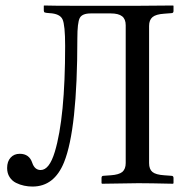

<svg xmlns="http://www.w3.org/2000/svg" viewBox="-20 -666 667 698"><path d="M5.9 -55.2Q5.9 -79.1 18.6 -93Q31.2 -106.9 51.8 -106.9Q86.4 -106.9 97.2 -74.2Q106 -47.9 127.9 -47.9Q159.2 -47.9 179.2 -113.8Q216.8 -238.3 216.8 -499Q216.8 -575.2 207.3 -595.7Q197.8 -616.2 160.2 -618.2Q146.5 -619.1 142.8 -620.6Q139.2 -622.1 139.2 -627.9V-645L140.1 -646Q177.2 -645 242.2 -645H486.8L608.9 -646L610.8 -645V-626Q610.8 -618.2 603 -618.2L577.1 -616.2Q546.9 -614.3 534.4 -603.8Q522 -593.3 522 -571.8V-73.2Q522 -50.8 534.2 -40.8Q546.4 -30.8 577.1 -28.8L603 -26.9Q610.8 -26.9 610.8 -19V0L608.9 2Q522.9 0 482.9 0L351.1 2L349.1 0V-19Q349.1 -26.9 356 -26.9L382.8 -28.8Q412.1 -30.8 424.8 -41Q437 -51.8 437 -73.2V-574.2Q437 -596.7 423.8 -606.9Q410.6 -617.2 382.8 -617.2H310.1Q278.3 -617.2 269.8 -600.3Q261.2 -583.5 261.2 -525.9Q261.2 -195.8 212.9 -76.2Q177.2 12.2 98.1 12.2Q82.5 12.2 67.6 9Q52.7 5.9 38.3 -1.2Q23.9 -8.3 14.9 -22.2Q5.9 -36.1 5.9 -55.2Z"/></svg>

Font: Linux Libertine Display G
Style: Regular
Weight: 400
Designer: Philipp H. Poll
Foundry: Philipp H. Poll
Version: Version 5.0.9